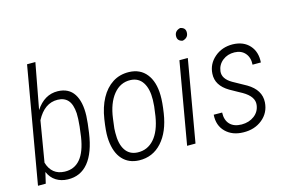

<svg xmlns="http://www.w3.org/2000/svg" viewBox="-96 -969 1795 1198"><g transform="rotate(-15 802.0 -370.0)"><path d="M209.5 9.8Q167 8.8 134.8 -11.5Q102.5 -31.7 85.4 -71.3L68.8 0H18.6L148.9 -750H202.6L147.5 -454.6Q203.6 -540 290 -538.1Q360.4 -536.1 393.3 -485.1Q426.3 -434.1 422.9 -343.3Q420.9 -300.3 411.6 -236.3Q394 -112.8 343 -50.3Q292 12.2 209.5 9.8ZM365.2 -290Q370.6 -342.8 369.1 -374.5Q365.2 -432.6 341.8 -459.2Q318.4 -485.8 275.9 -486.8Q190.4 -488.8 139.2 -391.1L95.2 -128.4Q120.1 -44.9 202.6 -42Q328.6 -37.6 356.9 -225.1Z M750 -538.6Q821.8 -536.6 861.8 -486.1Q901.9 -435.5 903.3 -348.1Q904.3 -303.7 893.6 -233.9Q876 -117.7 817.1 -52.5Q758.3 12.7 669.9 10.3Q604 8.3 564.2 -35.2Q524.4 -78.6 517.1 -160.2L516.1 -179.7Q514.6 -219.2 526.1 -294.7Q537.6 -370.1 567.6 -425.3Q597.7 -480.5 643.8 -510.3Q689.9 -540 750 -538.6ZM570.3 -194.3Q568.8 -122.1 595.5 -82Q622.1 -42 673.8 -40Q737.3 -37.6 780.5 -86.2Q823.7 -134.8 838.9 -229.5L847.2 -291.5L849.6 -333Q851.1 -403.8 824.5 -444.8Q797.9 -485.8 746.1 -487.8Q680.7 -490.2 636.2 -435.5Q591.8 -380.9 579.1 -284.2L571.3 -222.2Z M1036.1 0H981.9L1073.7 -528.3H1127.9ZM1092.3 -680.7Q1094.7 -712.9 1129.9 -721.2Q1166 -714.8 1163.1 -680.7Q1161.1 -649.4 1125.5 -640.6Q1090.3 -647 1092.3 -680.7Z M1466.8 -133.8Q1474.1 -187 1402.3 -228.5L1374.5 -243.7L1325.7 -271Q1245.6 -318.4 1250.5 -393.6Q1253.9 -455.6 1302.2 -497.3Q1350.6 -539.1 1420.4 -538.1Q1489.7 -536.1 1527.8 -493.4Q1565.9 -450.7 1561 -383.3H1507.3Q1510.3 -429.2 1485.8 -457.5Q1461.4 -485.8 1417.5 -486.8Q1373 -487.8 1340.8 -462.4Q1308.6 -437 1303.2 -395.5Q1297.4 -347.2 1356.9 -313L1442.4 -265.6Q1525.9 -215.8 1521 -136.7Q1516.6 -70.3 1466.3 -29.3Q1416 11.7 1343.3 9.8Q1272.9 8.8 1230.2 -33.4Q1187.5 -75.7 1192.4 -144.5L1246.6 -144Q1244.6 -95.2 1270.5 -68.1Q1296.4 -41 1345.7 -40.5Q1394 -40.5 1427.7 -65.9Q1461.4 -91.3 1466.8 -133.8Z"/></g></svg>

Font: TypoPRO Roboto
Style: Italic
Weight: 300
Italic angle: -12°
Designer: Google
Version: Version 2.136; 2016